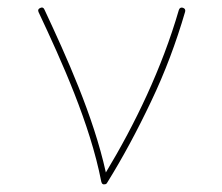

<svg xmlns="http://www.w3.org/2000/svg" viewBox="-20 -503 589 510"><path d="M86.9 -481.9C81.5 -479.5 80.1 -476.1 82.5 -470.7C143.6 -340.8 219.2 -174.3 249 -20.5C250.5 -14.2 253.9 -12.2 259.8 -13.7C262.2 -14.2 263.7 -15.6 264.6 -17.6C306.2 -84.5 344.7 -156.2 381.3 -233.4C418 -310.1 447.8 -389.6 471.7 -471.7C473.1 -477.1 471.2 -480.5 465.8 -482.4C460.4 -483.9 457 -481.9 455.1 -476.6C410.2 -321.8 338.9 -173.8 261.2 -44.9C228 -195.3 156.2 -353 98.1 -477.5C95.7 -482.9 92.3 -484.4 86.9 -481.9Z"/></svg>

Font: Mikhak Thin
Style: Regular
Weight: 100
Designer: Amin Abedi
Version: Version 3.2